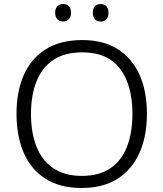

<svg xmlns="http://www.w3.org/2000/svg" viewBox="-20 -924 812 954"><path d="M710 -358Q710 -248 673.5 -165.5Q637 -83 565 -36.5Q493 10 386 10Q277 10 205 -36.5Q133 -83 97.5 -166Q62 -249 62 -359Q62 -468 98 -550.5Q134 -633 207 -679Q280 -725 389 -725Q493 -725 564.5 -680Q636 -635 673 -553Q710 -471 710 -358ZM134 -358Q134 -265 161 -196Q188 -127 244.5 -88.5Q301 -50 386 -50Q473 -50 528.5 -88Q584 -126 611 -195Q638 -264 638 -358Q638 -502 576 -583Q514 -664 389 -664Q302 -664 245.5 -626.5Q189 -589 161.5 -520Q134 -451 134 -358ZM254 -861Q254 -882 265 -893Q276 -904 293 -904Q311 -904 322 -893Q333 -882 333 -861Q333 -840 322 -828.5Q311 -817 293 -817Q276 -817 265 -828.5Q254 -840 254 -861ZM441 -861Q441 -882 451.5 -893Q462 -904 479 -904Q498 -904 508.5 -893Q519 -882 519 -861Q519 -840 508.5 -828.5Q498 -817 479 -817Q462 -817 451.5 -828.5Q441 -840 441 -861Z"/></svg>

Font: Noto Sans Syriac Eastern Light
Style: Regular
Weight: 300
Designer: Patrick Giasson and the Monotype Design Team
Foundry: Monotype Imaging Inc.
Version: Version 3.001